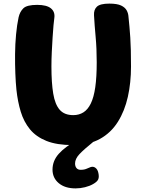

<svg xmlns="http://www.w3.org/2000/svg" viewBox="-20 -796 796 1064"><path d="M83 -700Q90 -731 109.5 -750Q129 -769 186 -769Q239 -769 262.5 -749.5Q286 -730 281 -696Q279 -684 276.5 -655.5Q274 -627 271.5 -588.5Q269 -550 267 -508Q265 -466 265 -427Q265 -337 275 -277Q285 -217 311 -187.5Q337 -158 386 -158Q418 -158 442.5 -173.5Q467 -189 483.5 -223Q500 -257 508 -313Q516 -369 516 -451Q516 -527 510 -591.5Q504 -656 501 -711Q499 -742 517 -759Q535 -776 586 -776Q629 -776 651 -765.5Q673 -755 682 -738.5Q691 -722 692 -703Q695 -674 697.5 -646.5Q700 -619 702 -588Q704 -557 705 -518Q706 -479 706 -427Q706 -338 688.5 -259.5Q671 -181 633 -120.5Q595 -60 533.5 -26Q472 8 383 8Q295 8 237.5 -15Q180 -38 146 -79.5Q112 -121 95 -177Q78 -233 71 -299Q67 -338 65 -389Q63 -440 63.5 -496Q64 -552 69 -605Q74 -658 83 -700ZM399 248Q340 248 305.5 219Q271 190 271 144Q271 95 306 56Q341 17 408 -20H497V-10Q445 32 420.5 58Q396 84 396 110Q396 126 404 135.5Q412 145 427 145Q447 145 460 139Q473 133 482 130Q497 125 509 134Q521 143 525 162Q530 184 524.5 197.5Q519 211 496 224Q477 235 451 241.5Q425 248 399 248Z"/></svg>

Font: Playpen Sans ExtraBold
Style: Regular
Weight: 800
Designer: Laura Meseguer, Veronika Burian, José Scaglione
Foundry: TypeTogether
Version: Version 1.001